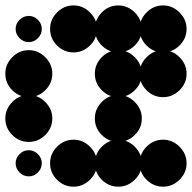

<svg xmlns="http://www.w3.org/2000/svg" viewBox="-24 -691 715 715"><path d="M583.3 -170.8Q618.3 -170.8 644.6 -144.6Q670.8 -118.3 670.8 -83.3Q670.8 -47.5 644.6 -21.7Q618.3 4.2 583.3 4.2Q547.5 4.2 521.7 -21.7Q495.8 -47.5 495.8 -83.3Q495.8 -118.3 521.7 -144.6Q547.5 -170.8 583.3 -170.8ZM416.7 -170.8Q451.7 -170.8 477.9 -144.6Q504.2 -118.3 504.2 -83.3Q504.2 -47.5 477.9 -21.7Q451.7 4.2 416.7 4.2Q380.8 4.2 355 -21.7Q329.2 -47.5 329.2 -83.3Q329.2 -118.3 355 -144.6Q380.8 -170.8 416.7 -170.8ZM250 -170.8Q285 -170.8 311.2 -144.6Q337.5 -118.3 337.5 -83.3Q337.5 -47.5 311.2 -21.7Q285 4.2 250 4.2Q214.2 4.2 188.3 -21.7Q162.5 -47.5 162.5 -83.3Q162.5 -118.3 188.3 -144.6Q214.2 -170.8 250 -170.8ZM83.3 -131.7Q102.5 -131.7 117.1 -117.1Q131.7 -102.5 131.7 -83.3Q131.7 -63.3 117.1 -48.8Q102.5 -34.2 83.3 -34.2Q63.3 -34.2 48.8 -48.8Q34.2 -63.3 34.2 -83.3Q34.2 -102.5 48.8 -117.1Q63.3 -131.7 83.3 -131.7ZM416.7 -337.5Q451.7 -337.5 477.9 -311.2Q504.2 -285 504.2 -250Q504.2 -214.2 477.9 -188.3Q451.7 -162.5 416.7 -162.5Q380.8 -162.5 355 -188.3Q329.2 -214.2 329.2 -250Q329.2 -285 355 -311.2Q380.8 -337.5 416.7 -337.5ZM83.3 -337.5Q118.3 -337.5 144.6 -311.2Q170.8 -285 170.8 -250Q170.8 -214.2 144.6 -188.3Q118.3 -162.5 83.3 -162.5Q47.5 -162.5 21.7 -188.3Q-4.2 -214.2 -4.2 -250Q-4.2 -285 21.7 -311.2Q47.5 -337.5 83.3 -337.5ZM583.3 -504.2Q618.3 -504.2 644.6 -477.9Q670.8 -451.7 670.8 -416.7Q670.8 -380.8 644.6 -355Q618.3 -329.2 583.3 -329.2Q547.5 -329.2 521.7 -355Q495.8 -380.8 495.8 -416.7Q495.8 -451.7 521.7 -477.9Q547.5 -504.2 583.3 -504.2ZM416.7 -504.2Q451.7 -504.2 477.9 -477.9Q504.2 -451.7 504.2 -416.7Q504.2 -380.8 477.9 -355Q451.7 -329.2 416.7 -329.2Q380.8 -329.2 355 -355Q329.2 -380.8 329.2 -416.7Q329.2 -451.7 355 -477.9Q380.8 -504.2 416.7 -504.2ZM83.3 -504.2Q118.3 -504.2 144.6 -477.9Q170.8 -451.7 170.8 -416.7Q170.8 -380.8 144.6 -355Q118.3 -329.2 83.3 -329.2Q47.5 -329.2 21.7 -355Q-4.2 -380.8 -4.2 -416.7Q-4.2 -451.7 21.7 -477.9Q47.5 -504.2 83.3 -504.2ZM583.3 -670.8Q618.3 -670.8 644.6 -644.6Q670.8 -618.3 670.8 -583.3Q670.8 -547.5 644.6 -521.7Q618.3 -495.8 583.3 -495.8Q547.5 -495.8 521.7 -521.7Q495.8 -547.5 495.8 -583.3Q495.8 -618.3 521.7 -644.6Q547.5 -670.8 583.3 -670.8ZM416.7 -670.8Q451.7 -670.8 477.9 -644.6Q504.2 -618.3 504.2 -583.3Q504.2 -547.5 477.9 -521.7Q451.7 -495.8 416.7 -495.8Q380.8 -495.8 355 -521.7Q329.2 -547.5 329.2 -583.3Q329.2 -618.3 355 -644.6Q380.8 -670.8 416.7 -670.8ZM250 -670.8Q285 -670.8 311.2 -644.6Q337.5 -618.3 337.5 -583.3Q337.5 -547.5 311.2 -521.7Q285 -495.8 250 -495.8Q214.2 -495.8 188.3 -521.7Q162.5 -547.5 162.5 -583.3Q162.5 -618.3 188.3 -644.6Q214.2 -670.8 250 -670.8ZM83.3 -631.7Q102.5 -631.7 117.1 -617.1Q131.7 -602.5 131.7 -583.3Q131.7 -563.3 117.1 -548.8Q102.5 -534.2 83.3 -534.2Q63.3 -534.2 48.8 -548.8Q34.2 -563.3 34.2 -583.3Q34.2 -602.5 48.8 -617.1Q63.3 -631.7 83.3 -631.7Z"/></svg>

Font: 0xA000-Dots-Mono
Style: Dots-Mono
Weight: 400
Version: Version 0.1